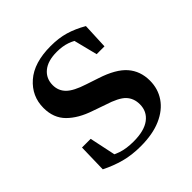

<svg xmlns="http://www.w3.org/2000/svg" viewBox="-154 -662 797 797"><g transform="rotate(-45 244.0 -263.5)"><path d="M228 16Q176 16 133.5 4.5Q91 -7 49 -28L52 -153H103L131 -20L88 -24V-60Q118 -40 148.5 -29.5Q179 -19 221 -19Q284 -19 316.5 -43.5Q349 -68 349 -110Q349 -145 327.5 -168Q306 -191 245 -210L191 -229Q128 -250 91.5 -286.5Q55 -323 55 -382Q55 -451 107.5 -497Q160 -543 258 -543Q305 -543 342.5 -532Q380 -521 420 -498L415 -384H369L337 -511L374 -500V-469Q344 -490 318 -499Q292 -508 259 -508Q206 -508 177.5 -484.5Q149 -461 149 -422Q149 -389 171.5 -366.5Q194 -344 250 -326L304 -308Q381 -283 414.5 -244.5Q448 -206 448 -150Q448 -102 422.5 -64.5Q397 -27 348 -5.5Q299 16 228 16Z"/></g></svg>

Font: Noto Serif JP ExtraLight SemiBold
Style: Regular
Weight: 600
Version: Version 2.003-H1;hotconv 1.1.1;makeotfexe 2.6.0